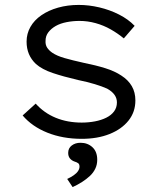

<svg xmlns="http://www.w3.org/2000/svg" viewBox="-20 -554 646 780"><path d="M312 10Q235 10 172.5 -15Q110 -40 72 -85L125 -133Q159 -95 206.5 -75.5Q254 -56 312 -56Q340 -56 366 -61Q392 -66 412 -76Q432 -86 443.5 -101.5Q455 -117 455 -138Q455 -172 415 -194Q395 -203 365.5 -212Q336 -221 297 -229Q237 -243 194 -257.5Q151 -272 126 -294Q107 -312 97.5 -334.5Q88 -357 88 -385Q88 -417 103.5 -444.5Q119 -472 148 -492Q177 -512 216 -523Q255 -534 300 -534Q341 -534 383.5 -524Q426 -514 463.5 -495Q501 -476 527 -449L483 -398Q459 -418 430 -434.5Q401 -451 368.5 -460Q336 -469 303 -469Q276 -469 250.5 -464Q225 -459 206.5 -448.5Q188 -438 176.5 -423Q165 -408 165 -388Q164 -372 171.5 -360.5Q179 -349 192 -340Q211 -327 242.5 -318Q274 -309 319 -299Q369 -289 407.5 -277Q446 -265 473 -247Q501 -229 515.5 -204Q530 -179 530 -146Q530 -99 502 -64Q474 -29 425 -9.5Q376 10 312 10ZM275 206 253 173Q268 166 279.5 158Q291 150 297 141Q303 132 303 123Q303 113 297.5 109Q292 105 282 102Q271 98 264 89.5Q257 81 257 67Q257 48 271.5 37Q286 26 307 26Q336 26 355.5 44Q375 62 375 95Q375 115 367 131.5Q359 148 345 161Q331 174 313 185.5Q295 197 275 206Z"/></svg>

Font: Lexend Exa Light
Style: Regular
Weight: 300
Designer: Bonnie Shaver-Troup, Thomas Jockin
Foundry: Lexend
Version: Version 1.007